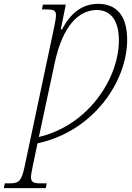

<svg xmlns="http://www.w3.org/2000/svg" viewBox="-90 -738 684 998"><path d="M-70 240H148L153 215H120C87 215 71 210 71 183C71 171 75 154 79 131L105 7C399 -56 571 -318 571 -531C571 -662 511 -718 420 -718C336 -718 276 -668 232 -585H226L252 -714H133L128 -689H148C189 -689 201 -684 201 -659C201 -645 197 -625 192 -599L37 132C21 205 7 215 -40 215H-65ZM112 -26 194 -409C236 -608 322 -686 413 -686C478 -686 528 -641 528 -528C528 -331 369 -86 112 -26Z"/></svg>

Font: Noto Serif Condensed ExtraLight
Style: Italic
Weight: 200
Width: 3
Italic angle: -12°
Designer: Monotype Design Team
Foundry: Monotype Imaging Inc.
Version: Version 2.013